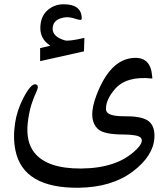

<svg xmlns="http://www.w3.org/2000/svg" viewBox="-20 -652 782 893"><path d="M214.2 -439.6Q167.6 -469.1 167.6 -521.1Q167.6 -573.1 199.2 -602.6Q230.8 -632.1 276.3 -632.1Q360.2 -632.1 360.2 -565.3Q360.2 -554.5 331.7 -564.3Q304.8 -573.6 284.6 -571.5Q228.7 -564.8 225.1 -523.9Q220.9 -482.5 281 -464.4Q299.1 -458.7 372.6 -475.8L370.5 -413.2L166.6 -367.6V-428.2ZM347.7 221.2Q87.9 224.6 51.8 47.4Q39.6 -11.7 50.3 -80.6Q59.1 -138.2 87.9 -194.8Q124 -264.2 145.5 -259.8Q162.6 -255.9 151.9 -231.4Q134.8 -193.8 126 -165.5Q113.8 -125 108.9 -79.1Q100.1 7.8 139.6 57.6Q198.2 132.3 356 131.8Q524.9 130.9 612.8 44.9Q650.4 8.3 635.3 -10.7Q623 -25.9 555.7 -26.4Q464.8 -26.4 437.5 -50.3Q384.8 -96.7 429.7 -211.9Q491.7 -373 597.2 -382.3Q680.7 -390.1 687.5 -298.8L688.5 -286.6Q568.8 -300.3 514.2 -237.3Q470.2 -186 473.1 -141.6Q475.6 -110.4 560.5 -111.3Q630.9 -111.8 662.6 -94.2Q701.2 -72.3 698.2 -12.7Q693.8 73.2 596.7 146.5Q500 218.8 347.7 221.2Z"/></svg>

Font: Gandom FD
Style: FD
Weight: 400
Foundry: DejaVu fonts team - Redesigned by Saber Rastikerdar - Based on Samim Font
Version: Version 0.6